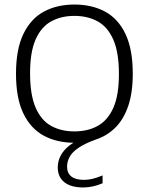

<svg xmlns="http://www.w3.org/2000/svg" viewBox="-20 -622 656 846"><path d="M346.5 204Q292.5 204 263.5 180.8Q234.5 157.5 234.5 116Q234.5 92 244 70.5Q253.5 49 273.2 30Q293 11 325 -4.5L327 7H308Q230.5 7 172.8 -24.2Q115 -55.5 82.8 -122.5Q50.5 -189.5 50.5 -297Q50.5 -405 83 -472.2Q115.5 -539.5 173.2 -570.8Q231 -602 308 -602Q385 -602 443 -570.8Q501 -539.5 533 -472Q565 -404.5 565 -297Q565 -213.5 545 -155Q525 -96.5 488.8 -60.2Q452.5 -24 403 -7.5Q351.5 11 323.8 30.8Q296 50.5 285.8 71Q275.5 91.5 275.5 112Q275.5 140.5 294.2 155.5Q313 170.5 349.5 170.5Q368.5 170.5 387.5 166Q406.5 161.5 432 151V185.5Q411 194.5 389.8 199.2Q368.5 204 346.5 204ZM308 -43Q367 -43 411 -67.5Q455 -92 479.5 -147.2Q504 -202.5 504 -295.5Q504 -390.5 479.5 -446.8Q455 -503 410.8 -527.5Q366.5 -552 308 -552Q249 -552 205 -527.5Q161 -503 136.8 -447.8Q112.5 -392.5 112.5 -299.5Q112.5 -204.5 136.8 -148.2Q161 -92 205 -67.5Q249 -43 308 -43Z"/></svg>

Font: Encode Sans SC Condensed Thin Light
Style: Regular
Weight: 300
Version: Version 3.002